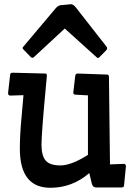

<svg xmlns="http://www.w3.org/2000/svg" viewBox="-20 -889 623 906"><path d="M486.3 -537.1Q494.1 -537.1 494.1 -525.4L499 -113.3L564.5 -115.7Q574.2 -115.2 574.2 -104L565.4 -14.6Q564.9 -4.4 553.7 -4.4H433.1Q418 -4.4 413.1 -22.9L401.4 -72.3Q320.8 -2.9 217.8 -2.9Q73.7 -2.9 73.7 -187Q73.7 -251 81.1 -329.6L90.8 -439.9L28.3 -438Q18.1 -438 18.1 -449.7L27.8 -536.1Q28.8 -542 31 -543.7Q33.2 -545.4 39.1 -545.9L194.3 -542Q201.2 -542 201.2 -531.2Q198.7 -507.8 196.3 -478.5Q175.8 -258.3 175.8 -206.5Q175.8 -154.8 195.3 -131.6Q214.8 -108.4 265.6 -108.4Q316.4 -108.4 395 -158.2V-439L334 -442.4Q327.1 -443.4 325.7 -450.7L335 -531.2Q336.9 -542 345.7 -542ZM244.6 -852.1Q255.4 -862.8 265.1 -864.3L314.5 -869.1Q325.7 -869.1 337.4 -854.5L482.9 -668.5Q485.4 -665 485.4 -660.4Q485.4 -655.8 481.4 -651.9L448.7 -618.7Q445.8 -615.7 442.4 -615.7Q439 -615.7 437 -617.7L285.6 -754.4L139.6 -619.1Q135.7 -616.2 132.3 -616.2Q128.9 -616.2 125 -620.1L90.8 -655.3Q86.9 -659.2 86.9 -662.4Q86.9 -665.5 89.4 -668Z"/></svg>

Font: Wellfleet
Style: Regular
Weight: 400
Designer: Riccardo De Franceschi
Foundry: Riccardo De Franceschi
Version: Version 1.002